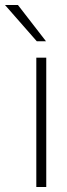

<svg xmlns="http://www.w3.org/2000/svg" viewBox="-84 -752 268 772"><path d="M62 0H102V-520H62ZM-64 -732 64 -586H101L-12 -732Z"/></svg>

Font: Aspekta 150
Style: Regular
Weight: 150
Designer: Ivo Dolenc
Version: Version 2.000